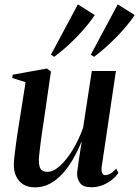

<svg xmlns="http://www.w3.org/2000/svg" viewBox="-20 -816 615 848"><path d="M134.5 11.5Q103.5 11.5 82.8 -1.5Q62 -14.5 51.5 -37Q41 -59.5 41 -89Q41 -101.5 43.8 -126.2Q46.5 -151 50.5 -179.8Q54.5 -208.5 58.2 -233.2Q62 -258 64 -269.5L93 -453L34 -471.5L36 -486L187.5 -513.5L205 -500L172.5 -276Q170 -259.5 166.2 -234.8Q162.5 -210 159.2 -184.2Q156 -158.5 153.8 -137.8Q151.5 -117 151.5 -108.5Q151.5 -92 155 -80.2Q158.5 -68.5 166.8 -62.8Q175 -57 189 -57Q215.5 -57 244.5 -83Q273.5 -109 300.5 -153.2Q327.5 -197.5 347 -251.5L385.5 -502.5H492L429 -78.5Q427 -62 431 -52.2Q435 -42.5 445.5 -42.5Q455.5 -42.5 468.2 -49.8Q481 -57 493 -71.5L503 -52.5Q492 -36 473.8 -21.5Q455.5 -7 432.5 2Q409.5 11 383.5 11Q347.5 11 334 -7Q320.5 -25 320.5 -47.5Q320.5 -52.5 322.5 -68.5Q324.5 -84.5 327.8 -106.2Q331 -128 334.5 -150Q338 -172 340.5 -188H339Q322.5 -147.5 301.5 -111.5Q280.5 -75.5 255 -47.8Q229.5 -20 199.5 -4.2Q169.5 11.5 134.5 11.5ZM219.5 -565 205 -574.5 324 -796.5 398.5 -749.5Q386 -730.5 370 -710.5Q354 -690.5 335.8 -670.8Q317.5 -651 298 -632Q278.5 -613 258.5 -596.2Q238.5 -579.5 219.5 -565ZM395.5 -565 381 -574.5 500 -796.5 575 -749.5Q559 -725.5 538 -700.5Q517 -675.5 493.2 -651.2Q469.5 -627 444.5 -605Q419.5 -583 395.5 -565Z"/></svg>

Font: Merriweather 144pt Medium
Style: Italic
Weight: 500
Italic angle: -7.8°
Version: Version 2.101